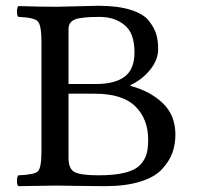

<svg xmlns="http://www.w3.org/2000/svg" viewBox="-20 -636 680 658"><path d="M214.8 -536.1V-348.1H309.1Q374 -348.1 407.5 -373.5Q440.9 -398.9 440.9 -457Q440.9 -522.9 406.5 -550.5Q372.1 -578.1 321.8 -578.1Q257.8 -578.1 236.3 -569.1Q214.8 -560.1 214.8 -536.1ZM214.8 -314.9V-95.2Q214.8 -56.2 236.8 -45.7Q258.8 -35.2 317.9 -35.2Q373 -35.2 408.4 -44.2Q443.8 -53.2 460.4 -71Q477.1 -88.9 482.4 -108.4Q487.8 -127.9 487.8 -157.2Q487.8 -228 443.8 -271.5Q399.9 -314.9 304.2 -314.9ZM171.9 -612.8Q193.8 -612.8 246.8 -614.5Q299.8 -616.2 316.9 -616.2Q382.8 -616.2 427 -602.5Q471.2 -588.9 490 -564.9Q508.8 -541 515.4 -519Q522 -497.1 522 -467.8Q522 -430.7 494.4 -396.7Q466.8 -362.8 426.8 -344.2V-341.8Q496.6 -322.8 538.8 -281.5Q581.1 -240.2 581.1 -174.8Q581.1 -140.6 570.6 -111.8Q560.1 -83 534.9 -55.9Q509.8 -28.8 460 -13.4Q410.2 2 338.9 2Q289.1 2 239 1Q189 0 172.9 0Q140.6 0 43 2Q38.1 -2 38.1 -15.9Q38.1 -29.8 43 -35.2Q98.1 -37.1 110.1 -49.1Q122.1 -61 122.1 -118.2V-491.2Q122.1 -549.3 109.6 -562.7Q97.2 -576.2 43 -578.1Q38.1 -582 38.1 -595.9Q38.1 -609.9 43 -615.2Q120.1 -612.8 171.9 -612.8Z"/></svg>

Font: Linux Libertine Mono
Style: Mono
Weight: 400
Designer: Philipp H. Poll
Foundry: Philipp H. Poll
Version: Version 5.1.7 ; ttfautohint (v0.9)